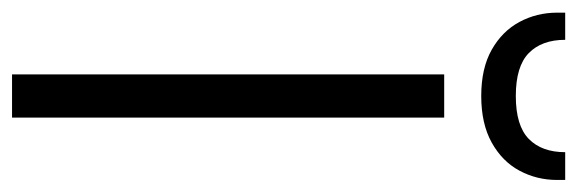

<svg xmlns="http://www.w3.org/2000/svg" viewBox="-354 -604 936 311"><g transform="rotate(90 113.5 -448.0)"><path d="M78 0V-700H148V0ZM113 -760Q68 -760 38 -777Q8 -794 -7 -822Q-22 -850 -22 -883V-896H22Q22 -858 43.5 -837Q65 -816 113 -816Q161 -816 182.5 -837Q204 -858 204 -896H249V-883Q249 -850 234 -822Q219 -794 188.5 -777Q158 -760 113 -760Z"/></g></svg>

Font: DM Sans 16pt Light
Style: Regular
Weight: 300
Version: Version 4.004;gftools[0.9.30]